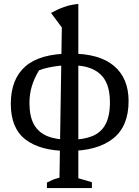

<svg xmlns="http://www.w3.org/2000/svg" viewBox="-20 -764 709 978"><path d="M328 5Q187 5 111 -52.5Q35 -110 35 -235Q35 -361 109.5 -426Q184 -491 340 -491Q487 -491 561 -428Q635 -365 635 -249Q635 -120 555 -57.5Q475 5 328 5ZM334 -52Q403 -52 448.5 -70Q494 -88 517 -130Q540 -172 540 -244Q540 -307 519 -348.5Q498 -390 453.5 -411Q409 -432 339 -432Q314 -432 284 -429Q254 -426 227 -420Q200 -414 179 -406Q155 -367 142.5 -326Q130 -285 130 -240Q130 -171 153 -130Q176 -89 221.5 -70.5Q267 -52 334 -52ZM219 194V166Q232 159 247 152.5Q262 146 283 141L295 -624L240 -698Q274 -717 306.5 -728.5Q339 -740 379 -744V144L448 164V194Z"/></svg>

Font: Piazzolla 24pt Medium
Style: Regular
Weight: 500
Designer: Juan Pablo del Peral
Foundry: Huerta Tipografica
Version: Version 2.005